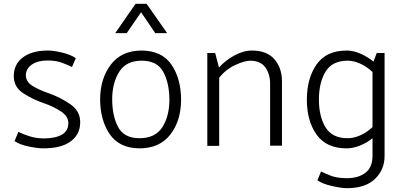

<svg xmlns="http://www.w3.org/2000/svg" viewBox="-20 -762 2113 1003"><path d="M76 -73Q102 -60 136.5 -49.5Q171 -39 209 -39Q269 -39 303 -58.5Q337 -78 337 -119Q337 -154 299 -179.5Q261 -205 209 -223Q152 -242 102 -274.5Q52 -307 52 -364Q52 -427 100 -462.5Q148 -498 230 -498Q261 -498 306 -487Q351 -476 376 -458L356 -412Q336 -422 304.5 -434Q273 -446 228 -446Q177 -446 146 -424.5Q115 -403 115 -368Q116 -334 151 -312.5Q186 -291 237 -274Q296 -253 347.5 -217.5Q399 -182 399 -124Q399 -60 349.5 -23.5Q300 13 207 13Q177 13 130.5 3.5Q84 -6 56 -25Z M642 -589H582L688 -742H746L853 -589H791L717 -698ZM708 13Q603 12 553 -61.5Q503 -135 503 -245Q504 -352 559 -424.5Q614 -497 718 -498Q825 -498 875.5 -424.5Q926 -351 926 -239Q925 -129 869 -58Q813 13 708 13ZM865 -239Q865 -326 833.5 -385.5Q802 -445 720 -445Q640 -445 603.5 -388Q567 -331 566 -246Q566 -157 597 -98.5Q628 -40 709 -40Q790 -40 827 -96Q864 -152 865 -239Z M1063 0V-485H1104L1124 -409Q1155 -445 1203 -471.5Q1251 -498 1296 -498Q1374 -498 1413.5 -452.5Q1453 -407 1453 -337V-1H1391V-325Q1391 -375 1366.5 -409.5Q1342 -444 1289 -445Q1257 -445 1208 -422Q1159 -399 1125 -356V0Z M1926 -386Q1895 -415 1861 -430Q1827 -445 1797 -445Q1715 -445 1680.5 -387.5Q1646 -330 1646 -242Q1646 -154 1680.5 -97Q1715 -40 1797 -40Q1827 -40 1861 -54.5Q1895 -69 1926 -98ZM1989 53Q1989 125 1938.5 173Q1888 221 1793 221Q1764 221 1715 210Q1666 199 1638 180L1657 134Q1682 146 1711 157Q1740 168 1791 169Q1852 169 1889 140.5Q1926 112 1926 52V-40Q1897 -16 1860.5 -1.5Q1824 13 1791 13Q1685 13 1634 -58.5Q1583 -130 1583 -241Q1583 -353 1634 -425.5Q1685 -498 1791 -498Q1826 -498 1863.5 -481.5Q1901 -465 1931 -440L1948 -485H1989Z"/></svg>

Font: Palanquin Light
Style: Regular
Weight: 300
Designer: Pria Ravichandran
Version: Version 1.0.4